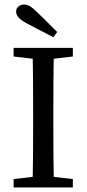

<svg xmlns="http://www.w3.org/2000/svg" viewBox="-20 -826 382 846"><path d="M40 0V-37L161 -51H180L301 -37V0ZM123 0Q125 -69 125.5 -140.5Q126 -212 126 -285V-330Q126 -401 125.5 -472.5Q125 -544 123 -615H218Q216 -545 215.5 -473.5Q215 -402 215 -330V-285Q215 -214 215.5 -142.5Q216 -71 218 0ZM40 -577V-615H301V-577L180 -563H161ZM232 -685 215 -662Q185 -677 156 -692.5Q127 -708 98 -723Q72 -737 61.5 -749.5Q51 -762 51 -775Q51 -789 61.5 -797.5Q72 -806 87 -806Q99 -806 112 -798.5Q125 -791 145 -771Q167 -750 189 -728Q211 -706 232 -685Z"/></svg>

Font: Lisu Bosa Light
Style: Regular
Weight: 300
Designer: David Morse, Annie Olsen, Victor Gaultney, Frank Grießhammer (Latin)
Foundry: SIL International
Version: Version 2.000